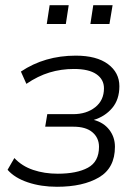

<svg xmlns="http://www.w3.org/2000/svg" viewBox="-20 -707 527 735"><path d="M198 8Q137 8 86.5 -9Q36 -26 9 -57L35 -102Q64 -71 107 -56.5Q150 -42 201 -42Q274 -42 316.5 -65Q359 -88 359 -145Q359 -179 334 -200.5Q309 -222 261 -222H153L161 -270H260Q311 -270 344.5 -296.5Q378 -323 378 -369Q378 -403 349 -423Q320 -443 263 -443Q214 -443 169.5 -429.5Q125 -416 81 -386L60 -433Q151 -494 270 -494Q350 -494 393.5 -461.5Q437 -429 437 -377Q437 -326 409.5 -293.5Q382 -261 339 -248Q377 -238 398.5 -210Q420 -182 420 -145Q420 -64 359 -28Q298 8 198 8ZM326 -615 337 -687H411L399 -615ZM159 -615 170 -687H243L232 -615Z"/></svg>

Font: Nunito Sans Light
Style: Italic
Weight: 300
Italic angle: -9°
Designer: Vernon Adams
Foundry: Vernon Adams
Version: Version 3.006; ttfautohint (v1.8.3)